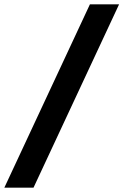

<svg xmlns="http://www.w3.org/2000/svg" viewBox="-35 -732 577 882"><path d="M-15 130H119L512 -712H378Z"/></svg>

Font: Overpass ExtraBold
Style: Regular
Weight: 800
Designer: Delve Withrington, Thomas Jockin
Foundry: Delve Fonts
Version: Version 3.000;DELV;Overpass